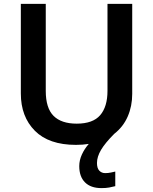

<svg xmlns="http://www.w3.org/2000/svg" viewBox="-20 -734 787 986"><path d="M478 103Q478 130 490 142.5Q502 155 520 155Q536 155 549.5 152Q563 149 572 147V222Q557 226 540.5 229Q524 232 501 232Q446 232 416.5 202.5Q387 173 387 119Q387 89 400.5 59.5Q414 30 436 5Q405 10 370 10Q231 10 159 -62.5Q87 -135 87 -254V-714H215V-267Q215 -179 255 -139Q295 -99 374 -99Q457 -99 494.5 -142.5Q532 -186 532 -268V-714H659V-252Q659 -189 636 -136Q613 -83 567 -47Q520 0 499 35.5Q478 71 478 103Z"/></svg>

Font: Noto Sans Sinhala UI SemiBold
Style: Regular
Weight: 600
Designer: Jelle Bosma - Monotype Design Team
Foundry: Monotype Imaging Inc.
Version: Version 2.006; ttfautohint (v1.8.4.7-5d5b)